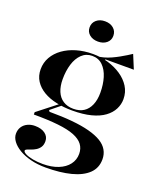

<svg xmlns="http://www.w3.org/2000/svg" viewBox="-168 -823 943 1140"><g transform="rotate(20 304.0 -253.5)"><path d="M260 215Q208 215 165 204Q122 193 91 174.5Q60 156 43 133Q26 110 26 86Q26 61 38 42.5Q50 24 71 14Q92 4 117 4Q158 4 182 22Q206 40 206 69Q206 92 196.5 106.5Q187 121 172.5 130Q158 139 143 144Q128 149 118.5 153Q109 157 109 163Q109 172 126.5 181Q144 190 173.5 195.5Q203 201 237 201Q292 201 333.5 184.5Q375 168 397.5 138.5Q420 109 420 71Q420 37 401.5 12.5Q383 -12 344 -27.5Q305 -43 241 -50Q177 -57 87 -57V-72L216 -173L227 -165L163 -113L169 -104Q249 -104 312.5 -98Q376 -92 423 -79.5Q470 -67 500.5 -48.5Q531 -30 546 -4Q561 22 561 54Q561 109 524 144.5Q487 180 419.5 197.5Q352 215 260 215ZM292 -157Q239 -157 192 -167Q145 -177 109.5 -198Q74 -219 53.5 -250.5Q33 -282 33 -324Q33 -366 53 -401Q73 -436 108.5 -461.5Q144 -487 191.5 -501Q239 -515 295 -515Q344 -515 390.5 -501.5Q437 -488 474.5 -463Q512 -438 534 -403Q556 -368 556 -324Q556 -291 540.5 -260.5Q525 -230 493 -206.5Q461 -183 411 -170Q361 -157 292 -157ZM295 -169Q334 -169 360 -186Q386 -203 400 -235.5Q414 -268 414 -313Q414 -365 401 -408Q388 -451 361.5 -477Q335 -503 295 -503Q256 -503 229 -477Q202 -451 189 -408Q176 -365 176 -313Q176 -269 189.5 -236.5Q203 -204 230 -186.5Q257 -169 295 -169ZM374 -493 315 -510Q337 -511 361 -517.5Q385 -524 408 -534.5Q431 -545 451.5 -556.5Q472 -568 489 -578.5Q506 -589 518 -597L554 -510H374ZM296 -722Q329 -722 350 -704Q371 -686 371 -657Q371 -629 350 -611.5Q329 -594 296 -594Q263 -594 242 -611.5Q221 -629 221 -657Q221 -686 242 -704Q263 -722 296 -722Z"/></g></svg>

Font: Kalnia Medium
Style: Regular
Weight: 500
Designer: Frida Medrano
Foundry: Frida Medrano
Version: Version 1.105